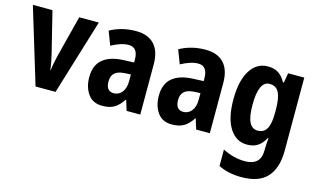

<svg xmlns="http://www.w3.org/2000/svg" viewBox="-93 -830 2215 1344"><g transform="rotate(15 1014.5 -158.5)"><path d="M168 0 2 -547H144L218 -248Q224 -223 229.5 -194.5Q235 -166 238 -138H241Q243 -160 248.5 -187Q254 -214 260 -242L338 -547H480L313 0Z M749 -557Q835 -557 881 -508Q927 -459 927 -363V0H828L805 -74H802Q774 -31 740.5 -10.5Q707 10 653 10Q584 10 549 -39.5Q514 -89 514 -161Q514 -247 565.5 -290.5Q617 -334 716 -338L791 -341V-362Q791 -450 723 -450Q696 -450 665 -440Q634 -430 599 -411L561 -510Q599 -532 646.5 -544.5Q694 -557 749 -557ZM748 -252Q697 -249 674.5 -228Q652 -207 652 -167Q652 -96 708 -96Q744 -96 767.5 -125Q791 -154 791 -205V-254Z M1253 -557Q1339 -557 1385 -508Q1431 -459 1431 -363V0H1332L1309 -74H1306Q1278 -31 1244.5 -10.5Q1211 10 1157 10Q1088 10 1053 -39.5Q1018 -89 1018 -161Q1018 -247 1069.5 -290.5Q1121 -334 1220 -338L1295 -341V-362Q1295 -450 1227 -450Q1200 -450 1169 -440Q1138 -430 1103 -411L1065 -510Q1103 -532 1150.5 -544.5Q1198 -557 1253 -557ZM1252 -252Q1201 -249 1178.5 -228Q1156 -207 1156 -167Q1156 -96 1212 -96Q1248 -96 1271.5 -125Q1295 -154 1295 -205V-254Z M1705 -557Q1749 -557 1779.5 -538Q1810 -519 1833 -477H1840L1852 -547H1969V-18Q1969 107 1910 173.5Q1851 240 1722 240Q1626 240 1556 204V85Q1637 126 1718 126Q1773 126 1802.5 99.5Q1832 73 1832 15V4Q1832 -11 1833.5 -32.5Q1835 -54 1837 -72H1832Q1810 -31 1779 -10.5Q1748 10 1702 10Q1622 10 1575.5 -63.5Q1529 -137 1529 -271Q1529 -407 1576 -482Q1623 -557 1705 -557ZM1747 -442Q1668 -442 1668 -269Q1668 -185 1688 -144.5Q1708 -104 1749 -104Q1794 -104 1814.5 -140.5Q1835 -177 1835 -252V-278Q1835 -363 1814.5 -402.5Q1794 -442 1747 -442Z"/></g></svg>

Font: Noto Sans Lao Condensed
Style: Bold
Weight: 700
Width: 3
Designer: Monotype Design Team
Foundry: Monotype Imaging Inc.
Version: Version 2.003; ttfautohint (v1.8.4.7-5d5b)